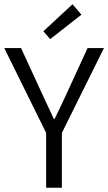

<svg xmlns="http://www.w3.org/2000/svg" viewBox="-20 -883 509 903"><path d="M197 -258 0 -657H79L167 -466L184 -429Q224 -342 233 -324H237L254 -359Q296 -447 304 -466L392 -657H469L271 -258V0H197ZM184 -736 321 -863 363 -814 216 -699Z"/></svg>

Font: Assistant-zap
Style: zap
Weight: 400
Designer: Hebrew By Ben Nathan, Latin by Paul Hunt
Version: Version 2.001